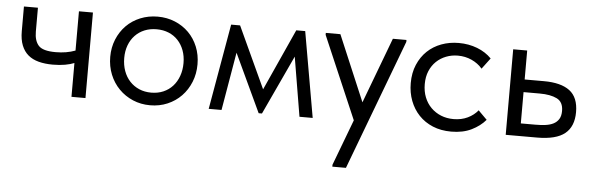

<svg xmlns="http://www.w3.org/2000/svg" viewBox="-46 -596 3022 984"><g transform="rotate(5 1465.0 -104.0)"><path d="M325 -174Q306 -166 278 -161Q250 -156 215 -156Q174 -156 142 -164.5Q110 -173 88 -191.5Q66 -210 54 -240Q42 -270 42 -313V-440H114V-317Q114 -270 136 -245.5Q158 -221 224 -221Q280 -221 325 -238V-440H397V0H325Z M730 8Q682 8 641 -9.5Q600 -27 569.5 -58Q539 -89 522 -131Q505 -173 505 -222Q505 -270 522 -311.5Q539 -353 569 -383.5Q599 -414 640.5 -431Q682 -448 730 -448Q778 -448 819 -431Q860 -414 890 -384Q920 -354 937 -312.5Q954 -271 954 -222Q954 -173 937 -131Q920 -89 890 -58Q860 -27 819 -9.5Q778 8 730 8ZM730 -57Q764 -57 792 -69Q820 -81 840 -103Q860 -125 871 -155.5Q882 -186 882 -222Q882 -258 871 -287.5Q860 -317 840 -338.5Q820 -360 792 -371.5Q764 -383 730 -383Q696 -383 668 -371.5Q640 -360 619.5 -338.5Q599 -317 588 -287.5Q577 -258 577 -222Q577 -186 588 -155.5Q599 -125 619.5 -103Q640 -81 668 -69Q696 -57 730 -57Z M1108 -440H1154L1300 -124L1443 -440H1489L1566 0H1498L1447 -305L1305 0H1288L1148 -299L1097 0H1031Z M1688 230 1777 -6 1595 -430V-440H1670L1813 -102L1940 -440H2010V-430L1758 240H1688Z M2279 8Q2226 8 2184 -9.5Q2142 -27 2112.5 -58Q2083 -89 2067 -131Q2051 -173 2051 -222Q2051 -275 2069 -317Q2087 -359 2117.5 -388Q2148 -417 2189.5 -432.5Q2231 -448 2279 -448Q2330 -448 2374 -431Q2418 -414 2448 -383L2406 -327Q2384 -353 2351 -368Q2318 -383 2280 -383Q2248 -383 2219.5 -372Q2191 -361 2169.5 -340.5Q2148 -320 2135.5 -290.5Q2123 -261 2123 -223Q2123 -186 2135 -155.5Q2147 -125 2169 -103Q2191 -81 2220.5 -69Q2250 -57 2285 -57Q2326 -57 2358 -72.5Q2390 -88 2410 -113L2455 -68Q2427 -35 2383 -13.5Q2339 8 2279 8Z M2559 -440H2631V-291H2730Q2818 -291 2863 -257Q2908 -223 2908 -147Q2908 -73 2863 -36.5Q2818 0 2720 0H2559ZM2706 -65Q2733 -65 2757 -68Q2781 -71 2798.5 -80Q2816 -89 2826 -105Q2836 -121 2836 -147Q2836 -193 2803 -209.5Q2770 -226 2714 -226H2631V-65Z"/></g></svg>

Font: Tilda Sans
Style: Regular
Weight: 400
Designer: ParaType Ltd
Foundry: ParaType Ltd
Version: Version 1.009